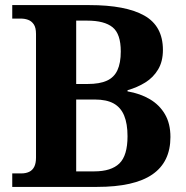

<svg xmlns="http://www.w3.org/2000/svg" viewBox="-20 -734 732 754"><path d="M28.1 0V-53H63.8Q81.5 -53 94.5 -59.2Q107.5 -65.3 114.5 -79.1Q121.4 -92.9 121.4 -115.2V-600.5Q121.4 -625.9 112.5 -638.6Q103.6 -651.4 90.3 -656.2Q77.1 -661 62 -661H28.1V-714H330.9Q473.7 -714 546.8 -672.8Q619.8 -631.6 619.8 -537.9Q619.8 -492.7 600.9 -461.2Q582 -429.6 550.6 -410.1Q519.1 -390.6 480.8 -379.7V-375.2Q530.8 -366.6 568.5 -344.4Q606.2 -322.2 627.7 -285.5Q649.3 -248.9 649.3 -195.9Q649.3 -97.7 578.2 -48.9Q507.2 0 360.9 0ZM350.1 -61Q416.6 -61 448.7 -92Q480.8 -123 480.8 -198.9Q480.8 -248 467.6 -280Q454.5 -311.9 426.5 -327.6Q398.4 -343.2 352.1 -343.2H279.2V-61ZM324.5 -404.2Q371.3 -404.2 399.6 -417.1Q428 -429.9 441.1 -458.2Q454.3 -486.4 454.3 -532.1Q454.3 -600.9 422.2 -626.9Q390.1 -653 322.5 -653H279.2V-404.2Z"/></svg>

Font: Noto Serif Sinhala
Style: Regular
Weight: 400
Designer: Jelle Bosma - Monotype Design Team
Foundry: Monotype Imaging Inc.
Version: Version 2.006